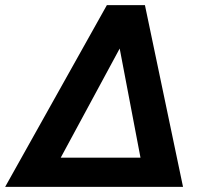

<svg xmlns="http://www.w3.org/2000/svg" viewBox="-64 -731 794 751"><path d="M459.5 -643.6 111.8 0H-43.9L354 -710.9H431.6ZM507.3 0 381.3 -661.1 422.4 -710.9H502.9L651.9 0ZM540.5 -114.3 520.5 0H73.7L93.8 -114.3Z"/></svg>

Font: Roboto
Style: Bold Italic
Weight: 700
Italic angle: -12°
Designer: Christian Robertson
Foundry: Google
Version: Version 3.0